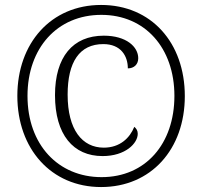

<svg xmlns="http://www.w3.org/2000/svg" viewBox="-20 -745 816 775"><path d="M388 10C590 10 726 -143 726 -357C726 -572 591 -725 388 -725C186 -725 50 -571 50 -358C50 -145 186 10 388 10ZM390 -30C215 -30 91 -161 91 -358C91 -551 211 -685 389 -685C566 -685 684 -551 684 -358C684 -165 568 -30 390 -30ZM394 -115C487 -115 536 -167 536 -205C536 -217 531 -226 522 -233C504 -188 464 -149 399 -149C312 -149 253 -221 253 -363C253 -495 301 -567 397 -567C468 -567 496 -519 496 -469C521 -469 538 -485 538 -510C538 -556 490 -601 399 -601C274 -601 202 -515 202 -361C202 -201 276 -115 394 -115Z"/></svg>

Font: Noto Serif Khmer SemiCondensed Light
Style: Regular
Weight: 300
Width: 4
Designer: Danh Hong and the Monotype Design Team
Foundry: Monotype Imaging Inc.
Version: Version 2.004